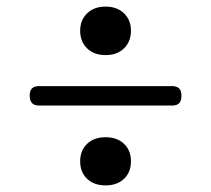

<svg xmlns="http://www.w3.org/2000/svg" viewBox="-20 -624 640 582"><path d="M501 -304H99Q84 -304 77 -311.5Q70 -319 70 -334Q70 -349 77 -356Q84 -363 99 -363H501Q516 -363 523 -356Q530 -349 530 -334Q530 -318 523 -311Q516 -304 501 -304ZM300 -457Q265 -457 244 -477.5Q223 -498 223 -531Q223 -563 244 -583.5Q265 -604 300 -604Q335 -604 356 -583.5Q377 -563 377 -531Q377 -498 356 -477.5Q335 -457 300 -457ZM300 -62Q265 -62 244 -82Q223 -102 223 -135Q223 -168 244 -188Q265 -208 300 -208Q335 -208 356 -188Q377 -168 377 -135Q377 -102 356 -82Q335 -62 300 -62Z"/></svg>

Font: Maple Mono NL ExtraLight
Style: Regular
Weight: 275
Monospace: yes
Designer: subframe7536
Version: Version 7.000